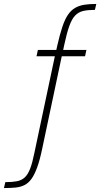

<svg xmlns="http://www.w3.org/2000/svg" viewBox="-161 -763 508 973"><path d="M-141 190 -134 160Q-99 160 -75.5 155.5Q-52 151 -36 136.5Q-20 122 -8.5 92.5Q3 63 13 13L117 -478H24L31 -510H133L122 -499L129 -531Q142 -588 155 -627Q168 -666 184 -689Q200 -712 220.5 -723.5Q241 -735 267 -739Q293 -743 327 -743L320 -713Q285 -713 261 -707.5Q237 -702 220 -684.5Q203 -667 190 -630.5Q177 -594 164 -533L157 -499L151 -510H277L270 -478H152L53 -10Q41 48 27.5 85Q14 122 -1.5 143.5Q-17 165 -37 175Q-57 185 -82.5 187.5Q-108 190 -141 190Z"/></svg>

Font: Saira SemiCondensed Thin
Style: Regular
Weight: 250
Width: 4
Designer: Hector Gatti with collaboration of the Omnibus-Type team
Foundry: Omnibus-Type
Version: Version 1.101